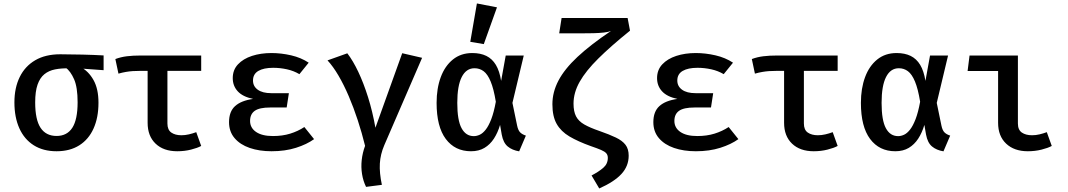

<svg xmlns="http://www.w3.org/2000/svg" viewBox="-20 -842 6040 1086"><path d="M321 -535Q379 -535 446.2 -533.2Q513.5 -531.5 566 -528.5V-445L428.5 -455L371 -455.5Q327 -456.5 291.5 -449.5Q256 -442.5 231 -422.2Q206 -402 192.5 -363.5Q179 -325 179 -263Q179 -165 209.5 -119Q240 -73 300 -73Q359 -73 389 -119.2Q419 -165.5 419 -263.5Q419 -348 399.2 -393.5Q379.5 -439 350 -461L436.5 -462.5Q480.5 -439.5 508.8 -389.5Q537 -339.5 537 -261Q537 -177 509.2 -115.2Q481.5 -53.5 428.5 -20Q375.5 13.5 300 13.5Q224.5 13.5 171 -20.2Q117.5 -54 89.5 -116.2Q61.5 -178.5 61.5 -263Q61.5 -345 91.5 -406.2Q121.5 -467.5 179.2 -501.2Q237 -535 321 -535Z M1118 -528V-441H769.5Q749 -441 730.2 -439.8Q711.5 -438.5 692.2 -435.2Q673 -432 650 -425.5L632.5 -508Q663 -519.5 697.8 -523.8Q732.5 -528 775 -528ZM927 -457V-143.5Q927 -107.5 949 -92.2Q971 -77 1006 -77Q1027 -77 1048.5 -82Q1070 -87 1090 -94.5L1118 -16.5Q1097 -5 1060.5 4.2Q1024 13.5 982.5 13.5Q905 13.5 860 -29.5Q815 -72.5 815 -147.5V-457Z M1601.5 -234H1508.5Q1447.5 -234 1421 -215.2Q1394.5 -196.5 1394.5 -158Q1394.5 -119 1428.2 -95.8Q1462 -72.5 1524 -72.5Q1577.5 -72.5 1621.2 -86Q1665 -99.5 1701.5 -123.5L1756.5 -55Q1715.5 -25.5 1654.2 -6Q1593 13.5 1516 13.5Q1447 13.5 1392.5 -5.2Q1338 -24 1306.8 -60.8Q1275.5 -97.5 1275.5 -151Q1275.5 -211 1309.8 -242Q1344 -273 1411.5 -282.5Q1352.5 -295 1324.5 -325.8Q1296.5 -356.5 1296.5 -400Q1296.5 -446.5 1326 -478Q1355.5 -509.5 1405.2 -525.8Q1455 -542 1515.5 -542Q1570.5 -542 1626.8 -529Q1683 -516 1726 -487.5L1673.5 -422.5Q1641.5 -441.5 1603 -450Q1564.5 -458.5 1525.5 -458.5Q1471.5 -458.5 1441.2 -440.8Q1411 -423 1411 -386.5Q1411 -354 1438 -334.5Q1465 -315 1514.5 -315H1614Z M2255 -541 2367.5 -515 2153.5 -20.5Q2131.5 31 2128.5 83.2Q2125.5 135.5 2140 203.5L2050.5 215Q2034 181.5 2027.8 142.5Q2021.5 103.5 2026 62.8Q2030.5 22 2045 -17Q2027 -90.5 2003.5 -162.2Q1980 -234 1952.5 -298.2Q1925 -362.5 1894.5 -414.5Q1864 -466.5 1832.5 -500.5L1944.5 -540.5Q1976.5 -499 2006.5 -435.8Q2036.5 -372.5 2061.8 -292.2Q2087 -212 2103.5 -119.5Z M2651.5 -542Q2697.5 -542 2730.8 -525.8Q2764 -509.5 2784.8 -475Q2805.5 -440.5 2814.5 -384.5L2840.5 -528H2942.5L2878.5 -260L2905 -131.5Q2910.5 -105 2922.2 -93.2Q2934 -81.5 2954.5 -75L2916.5 14Q2877 7.5 2851.8 -13.5Q2826.5 -34.5 2818 -80.5L2808.5 -135.5Q2795.5 -91.5 2773.8 -58Q2752 -24.5 2720.2 -5.5Q2688.5 13.5 2644 13.5Q2553.5 13.5 2501.5 -56Q2449.5 -125.5 2449.5 -260Q2449.5 -342 2473 -405.5Q2496.5 -469 2541.8 -505.5Q2587 -542 2651.5 -542ZM2664 -456Q2617 -456 2591.8 -406.5Q2566.5 -357 2566.5 -260Q2566.5 -161.5 2590.8 -116.8Q2615 -72 2660 -72Q2676.5 -72 2693.8 -80Q2711 -88 2727.5 -109Q2744 -130 2758.8 -168.2Q2773.5 -206.5 2784.5 -266.5Q2772.5 -340 2755.2 -381.2Q2738 -422.5 2715.5 -439.2Q2693 -456 2664 -456ZM2677.5 -822.5 2791 -800.5 2716.5 -592.5 2640 -605.5Z M3530 -740 3543.5 -668.5Q3435.5 -581.5 3364.5 -511.2Q3293.5 -441 3258.8 -379.5Q3224 -318 3224 -256Q3224 -211.5 3238.2 -184Q3252.5 -156.5 3284.8 -138Q3317 -119.5 3371 -101Q3427 -81.5 3463.5 -64Q3500 -46.5 3518 -23Q3536 0.5 3536 38.5Q3536 97.5 3495 142Q3454 186.5 3369.5 224L3326 150.5Q3366.5 129.5 3392.2 107.2Q3418 85 3418 51Q3418 35 3409.2 25Q3400.5 15 3379.5 6Q3358.5 -3 3322 -15.5Q3249.5 -41.5 3201.2 -70Q3153 -98.5 3128.8 -141Q3104.5 -183.5 3104.5 -252.5Q3104.5 -321 3138.8 -386.2Q3173 -451.5 3246.2 -520Q3319.5 -588.5 3436 -667Q3422.5 -661 3395.8 -658Q3369 -655 3337.2 -654.2Q3305.5 -653.5 3276 -653.5H3143L3156.5 -740Z M4001.5 -234H3908.5Q3847.5 -234 3821 -215.2Q3794.5 -196.5 3794.5 -158Q3794.5 -119 3828.2 -95.8Q3862 -72.5 3924 -72.5Q3977.5 -72.5 4021.2 -86Q4065 -99.5 4101.5 -123.5L4156.5 -55Q4115.5 -25.5 4054.2 -6Q3993 13.5 3916 13.5Q3847 13.5 3792.5 -5.2Q3738 -24 3706.8 -60.8Q3675.5 -97.5 3675.5 -151Q3675.5 -211 3709.8 -242Q3744 -273 3811.5 -282.5Q3752.5 -295 3724.5 -325.8Q3696.5 -356.5 3696.5 -400Q3696.5 -446.5 3726 -478Q3755.5 -509.5 3805.2 -525.8Q3855 -542 3915.5 -542Q3970.5 -542 4026.8 -529Q4083 -516 4126 -487.5L4073.5 -422.5Q4041.5 -441.5 4003 -450Q3964.5 -458.5 3925.5 -458.5Q3871.5 -458.5 3841.2 -440.8Q3811 -423 3811 -386.5Q3811 -354 3838 -334.5Q3865 -315 3914.5 -315H4014Z M4718 -528V-441H4369.5Q4349 -441 4330.2 -439.8Q4311.5 -438.5 4292.2 -435.2Q4273 -432 4250 -425.5L4232.5 -508Q4263 -519.5 4297.8 -523.8Q4332.5 -528 4375 -528ZM4527 -457V-143.5Q4527 -107.5 4549 -92.2Q4571 -77 4606 -77Q4627 -77 4648.5 -82Q4670 -87 4690 -94.5L4718 -16.5Q4697 -5 4660.5 4.2Q4624 13.5 4582.5 13.5Q4505 13.5 4460 -29.5Q4415 -72.5 4415 -147.5V-457Z M5051.5 -542Q5097.5 -542 5130.8 -525.8Q5164 -509.5 5184.8 -475Q5205.5 -440.5 5214.5 -384.5L5240.5 -528H5342.5L5278.5 -260L5305 -131.5Q5310.5 -105 5322.2 -93.2Q5334 -81.5 5354.5 -75L5316.5 14Q5277 7.5 5251.8 -13.5Q5226.5 -34.5 5218 -80.5L5208.5 -135.5Q5195.5 -91.5 5173.8 -58Q5152 -24.5 5120.2 -5.5Q5088.5 13.5 5044 13.5Q4953.5 13.5 4901.5 -56Q4849.5 -125.5 4849.5 -260Q4849.5 -342 4873 -405.5Q4896.5 -469 4941.8 -505.5Q4987 -542 5051.5 -542ZM5064 -456Q5017 -456 4991.8 -406.5Q4966.5 -357 4966.5 -260Q4966.5 -161.5 4990.8 -116.8Q5015 -72 5060 -72Q5076.5 -72 5093.8 -80Q5111 -88 5127.5 -109Q5144 -130 5158.8 -168.2Q5173.5 -206.5 5184.5 -266.5Q5172.5 -340 5155.2 -381.2Q5138 -422.5 5115.5 -439.2Q5093 -456 5064 -456Z M5625.5 -440.5H5453L5464 -528H5737.5V-143.5Q5737.5 -107.5 5759.8 -92.2Q5782 -77 5817.5 -77Q5838.5 -77 5859.8 -82Q5881 -87 5901 -94.5L5929 -16.5Q5908 -5 5871.5 4.2Q5835 13.5 5793.5 13.5Q5716.5 13.5 5671 -29.5Q5625.5 -72.5 5625.5 -147.5Z"/></svg>

Font: Fira Code Light Medium
Style: Regular
Weight: 500
Monospace: yes
Version: Version 5.002